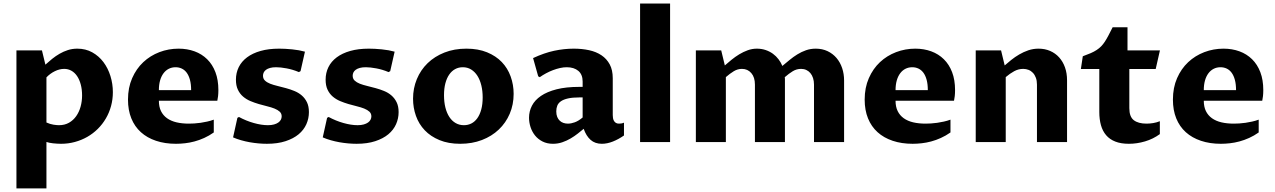

<svg xmlns="http://www.w3.org/2000/svg" viewBox="-20 -802 7196 1084"><path d="M242.2 -110.4Q262.7 -101.1 281.7 -98.1Q300.8 -95.2 313 -95.2Q345.2 -95.2 369.6 -109.1Q394 -123 410.4 -146.5Q426.8 -169.9 435.1 -200.2Q443.4 -230.5 443.4 -262.7Q443.4 -296.9 436 -324.7Q428.7 -352.5 415.3 -372.3Q401.9 -392.1 383.3 -402.6Q364.7 -413.1 342.3 -413.1Q316.4 -413.1 289.8 -400.1Q263.2 -387.2 242.2 -365.2ZM236.3 -437Q254.4 -453.6 274.4 -469.7Q294.4 -485.8 316.4 -498.5Q338.4 -511.2 363.3 -519.3Q388.2 -527.3 416.5 -527.3Q463.4 -527.3 500.7 -506.6Q538.1 -485.8 564 -451.4Q589.8 -417 603.5 -372.8Q617.2 -328.6 617.2 -281.7Q617.2 -240.7 606.9 -203.1Q596.7 -165.5 577.6 -133.1Q558.6 -100.6 532 -74.2Q505.4 -47.9 472.9 -29.3Q440.4 -10.7 402.8 -0.5Q365.2 9.8 324.7 9.8Q313.5 9.8 301.8 9Q290 8.3 279.1 7.1Q268.1 5.9 258.5 3.9Q249 2 242.2 -0.5V261.7H72.8V-517.6H216.8Z M1187 -54.2Q1160.6 -35.6 1133.1 -23.2Q1105.5 -10.7 1078.1 -3.4Q1050.8 3.9 1024.4 6.8Q998 9.8 973.6 9.8Q911.1 9.8 860.8 -7.1Q810.5 -23.9 775.4 -55.7Q740.2 -87.4 721.4 -133.8Q702.6 -180.2 702.6 -239.7Q702.6 -307.1 726.1 -360.6Q749.5 -414.1 788.8 -450.9Q828.1 -487.8 879.9 -507.6Q931.6 -527.3 988.3 -527.3Q1037.1 -527.3 1078.4 -512.2Q1119.6 -497.1 1149.7 -467.5Q1179.7 -438 1196.3 -394.3Q1212.9 -350.6 1212.9 -293.5Q1212.9 -274.9 1211.2 -259.3Q1209.5 -243.7 1207 -233.4H877Q877 -199.2 888.9 -174.8Q900.9 -150.4 923.1 -134.5Q945.3 -118.7 976.6 -111.3Q1007.8 -104 1046.4 -104Q1060.1 -104 1076.9 -105Q1093.8 -106 1112.1 -108.6Q1130.4 -111.3 1149.4 -115.5Q1168.5 -119.6 1187 -126.5ZM1059.1 -293Q1059.1 -326.7 1052.5 -351.1Q1045.9 -375.5 1034.2 -391.4Q1022.5 -407.2 1006.3 -414.8Q990.2 -422.4 971.2 -422.4Q950.2 -422.4 932.9 -413.6Q915.5 -404.8 903.1 -388.2Q890.6 -371.6 883.8 -347.7Q877 -323.7 877 -293Z M1320.3 -136.7 1329.1 -141.6Q1369.6 -119.6 1413.1 -107.4Q1456.5 -95.2 1492.7 -95.2Q1512.7 -95.2 1527.3 -99.4Q1542 -103.5 1551.5 -110.4Q1561 -117.2 1565.7 -126.2Q1570.3 -135.3 1570.3 -145Q1570.3 -161.1 1559.3 -171.4Q1548.3 -181.6 1530 -189Q1511.7 -196.3 1488.5 -201.9Q1465.3 -207.5 1441.2 -214.6Q1417 -221.7 1393.8 -231.4Q1370.6 -241.2 1352.3 -256.8Q1334 -272.5 1323 -295.7Q1312 -318.8 1312 -352.1Q1312 -390.6 1327.9 -422.9Q1343.8 -455.1 1374.8 -478.3Q1405.8 -501.5 1451.2 -514.4Q1496.6 -527.3 1556.2 -527.3Q1571.3 -527.3 1590.3 -526.4Q1609.4 -525.4 1629.2 -523.4Q1648.9 -521.5 1667.7 -518.1Q1686.5 -514.6 1701.7 -510.3L1676.8 -400.4L1667.5 -395Q1632.3 -409.7 1597.9 -416Q1563.5 -422.4 1539.1 -422.4Q1519 -422.4 1504.9 -418.5Q1490.7 -414.6 1481.9 -408Q1473.1 -401.4 1469 -392.8Q1464.8 -384.3 1464.8 -374.5Q1464.8 -357.4 1476.1 -346.9Q1487.3 -336.4 1505.4 -329.3Q1523.4 -322.3 1546.9 -316.7Q1570.3 -311 1594.5 -304.4Q1618.7 -297.9 1642.1 -288.3Q1665.5 -278.8 1683.6 -263.2Q1701.7 -247.6 1712.9 -224.9Q1724.1 -202.1 1724.1 -168.9Q1724.1 -133.3 1709.7 -100.8Q1695.3 -68.4 1666 -43.9Q1636.7 -19.5 1592 -4.9Q1547.4 9.8 1486.8 9.8Q1463.9 9.8 1439.2 7.6Q1414.6 5.4 1389.9 1Q1365.2 -3.4 1341.1 -10.3Q1316.9 -17.1 1295.9 -26.4Z M1826.7 -136.7 1835.4 -141.6Q1876 -119.6 1919.4 -107.4Q1962.9 -95.2 1999 -95.2Q2019 -95.2 2033.7 -99.4Q2048.3 -103.5 2057.9 -110.4Q2067.4 -117.2 2072 -126.2Q2076.7 -135.3 2076.7 -145Q2076.7 -161.1 2065.7 -171.4Q2054.7 -181.6 2036.4 -189Q2018.1 -196.3 1994.9 -201.9Q1971.7 -207.5 1947.5 -214.6Q1923.3 -221.7 1900.1 -231.4Q1877 -241.2 1858.6 -256.8Q1840.3 -272.5 1829.3 -295.7Q1818.4 -318.8 1818.4 -352.1Q1818.4 -390.6 1834.2 -422.9Q1850.1 -455.1 1881.1 -478.3Q1912.1 -501.5 1957.5 -514.4Q2002.9 -527.3 2062.5 -527.3Q2077.6 -527.3 2096.7 -526.4Q2115.7 -525.4 2135.5 -523.4Q2155.3 -521.5 2174.1 -518.1Q2192.9 -514.6 2208 -510.3L2183.1 -400.4L2173.8 -395Q2138.7 -409.7 2104.2 -416Q2069.8 -422.4 2045.4 -422.4Q2025.4 -422.4 2011.2 -418.5Q1997.1 -414.6 1988.3 -408Q1979.5 -401.4 1975.3 -392.8Q1971.2 -384.3 1971.2 -374.5Q1971.2 -357.4 1982.4 -346.9Q1993.7 -336.4 2011.7 -329.3Q2029.8 -322.3 2053.2 -316.7Q2076.7 -311 2100.8 -304.4Q2125 -297.9 2148.4 -288.3Q2171.9 -278.8 2189.9 -263.2Q2208 -247.6 2219.2 -224.9Q2230.5 -202.1 2230.5 -168.9Q2230.5 -133.3 2216.1 -100.8Q2201.7 -68.4 2172.4 -43.9Q2143.1 -19.5 2098.4 -4.9Q2053.7 9.8 1993.2 9.8Q1970.2 9.8 1945.6 7.6Q1920.9 5.4 1896.2 1Q1871.6 -3.4 1847.4 -10.3Q1823.2 -17.1 1802.2 -26.4Z M2578.1 9.8Q2511.2 9.8 2461.2 -11Q2411.1 -31.7 2377.9 -66.7Q2344.7 -101.6 2328.4 -147.7Q2312 -193.8 2312 -244.6Q2312 -303.7 2333.5 -355.5Q2355 -407.2 2394.3 -445.3Q2433.6 -483.4 2489.3 -505.4Q2544.9 -527.3 2613.3 -527.3Q2679.7 -527.3 2729.7 -506.8Q2779.8 -486.3 2813 -451.7Q2846.2 -417 2863 -370.4Q2879.9 -323.7 2879.9 -272Q2879.9 -211.4 2857.9 -159.9Q2835.9 -108.4 2796.1 -70.6Q2756.3 -32.7 2700.9 -11.5Q2645.5 9.8 2578.1 9.8ZM2599.1 -95.2Q2622.1 -95.2 2641.4 -105Q2660.6 -114.7 2674.8 -134.5Q2689 -154.3 2697 -183.6Q2705.1 -212.9 2705.1 -252Q2705.1 -288.6 2697.5 -319.8Q2689.9 -351.1 2675.5 -373.8Q2661.1 -396.5 2640.4 -409.4Q2619.6 -422.4 2592.8 -422.4Q2569.3 -422.4 2549.8 -411.9Q2530.3 -401.4 2516.4 -381.3Q2502.4 -361.3 2494.6 -332Q2486.8 -302.7 2486.8 -264.6Q2486.8 -226.1 2494.6 -194.8Q2502.4 -163.6 2517.1 -141.4Q2531.7 -119.1 2552.5 -107.2Q2573.2 -95.2 2599.1 -95.2Z M3275.4 -74.7Q3260.7 -62.5 3242.2 -47.9Q3223.6 -33.2 3201.7 -20.3Q3179.7 -7.3 3154.8 1.2Q3129.9 9.8 3102.1 9.8Q3068.4 9.8 3043 -3.2Q3017.6 -16.1 3000.7 -37.1Q2983.9 -58.1 2975.3 -84.5Q2966.8 -110.8 2966.8 -137.2Q2966.8 -173.3 2983.2 -205.1Q2999.5 -236.8 3034.2 -260.5Q3068.8 -284.2 3122.6 -297.9Q3176.3 -311.5 3250.5 -311.5H3269.5V-341.8Q3269.5 -381.3 3245.1 -401.9Q3220.7 -422.4 3179.7 -422.4Q3161.6 -422.4 3141.8 -418Q3122.1 -413.6 3102.1 -406Q3082 -398.4 3063 -388.2Q3043.9 -377.9 3027.3 -366.2L3018.6 -371.1L2989.7 -474.1Q3052.7 -503.4 3108.9 -515.4Q3165 -527.3 3219.2 -527.3Q3265.6 -527.3 3305.9 -518.6Q3346.2 -509.8 3375.7 -490Q3405.3 -470.2 3422.4 -438.5Q3439.5 -406.7 3439.5 -360.4V-152.3Q3439.5 -143.6 3440.9 -135Q3442.4 -126.5 3446.3 -119.6Q3450.2 -112.8 3457 -108.4Q3463.9 -104 3474.6 -104Q3481.4 -104 3488 -105Q3494.6 -106 3502.9 -109.4V-37.1Q3471.2 -15.1 3439.5 -2.7Q3407.7 9.8 3377.9 9.8Q3339.4 9.8 3314.5 -12.2Q3289.6 -34.2 3275.4 -74.7ZM3269.5 -252H3251Q3212.4 -252 3187.3 -246.3Q3162.1 -240.7 3147.2 -230.5Q3132.3 -220.2 3126.5 -205.8Q3120.6 -191.4 3120.6 -173.3Q3120.6 -154.8 3126 -141.8Q3131.3 -128.9 3140.4 -120.4Q3149.4 -111.8 3161.4 -107.9Q3173.3 -104 3186.5 -104Q3204.6 -104 3225.3 -111.6Q3246.1 -119.1 3269.5 -138.7Z M3593.8 -782.2H3763.2V0H3593.8Z M3908.7 -517.6H4051.8L4072.3 -432.6Q4089.8 -448.2 4110.4 -464.8Q4130.9 -481.4 4153.8 -495.4Q4176.8 -509.3 4201.7 -518.3Q4226.6 -527.3 4252.9 -527.3Q4279.8 -527.3 4302.7 -519.5Q4325.7 -511.7 4344 -498.3Q4362.3 -484.9 4375.7 -467Q4389.2 -449.2 4397 -429.7Q4417 -446.3 4438 -463.6Q4459 -481 4481.9 -495.1Q4504.9 -509.3 4530.5 -518.3Q4556.2 -527.3 4585.4 -527.3Q4622.6 -527.3 4652.3 -513.2Q4682.1 -499 4702.9 -474.6Q4723.6 -450.2 4734.6 -417.5Q4745.6 -384.8 4745.6 -347.7V0H4575.7V-324.2Q4575.7 -344.7 4570.3 -361.3Q4564.9 -377.9 4555.2 -389.4Q4545.4 -400.9 4532.2 -407Q4519 -413.1 4502.9 -413.1Q4477.5 -413.1 4455.8 -399.9Q4434.1 -386.7 4410.6 -366.2Q4411.6 -361.8 4411.6 -357.2Q4411.6 -352.5 4411.6 -347.7V0H4242.2V-324.2Q4242.2 -365.7 4221.7 -389.4Q4201.2 -413.1 4168.9 -413.1Q4144.5 -413.1 4122.8 -399.9Q4101.1 -386.7 4078.1 -366.7V0H3908.7Z M5346.2 -54.2Q5319.8 -35.6 5292.2 -23.2Q5264.6 -10.7 5237.3 -3.4Q5210 3.9 5183.6 6.8Q5157.2 9.8 5132.8 9.8Q5070.3 9.8 5020 -7.1Q4969.7 -23.9 4934.6 -55.7Q4899.4 -87.4 4880.6 -133.8Q4861.8 -180.2 4861.8 -239.7Q4861.8 -307.1 4885.3 -360.6Q4908.7 -414.1 4948 -450.9Q4987.3 -487.8 5039.1 -507.6Q5090.8 -527.3 5147.5 -527.3Q5196.3 -527.3 5237.5 -512.2Q5278.8 -497.1 5308.8 -467.5Q5338.9 -438 5355.5 -394.3Q5372.1 -350.6 5372.1 -293.5Q5372.1 -274.9 5370.4 -259.3Q5368.7 -243.7 5366.2 -233.4H5036.1Q5036.1 -199.2 5048.1 -174.8Q5060.1 -150.4 5082.3 -134.5Q5104.5 -118.7 5135.7 -111.3Q5167 -104 5205.6 -104Q5219.2 -104 5236.1 -105Q5252.9 -106 5271.2 -108.6Q5289.6 -111.3 5308.6 -115.5Q5327.6 -119.6 5346.2 -126.5ZM5218.3 -293Q5218.3 -326.7 5211.7 -351.1Q5205.1 -375.5 5193.4 -391.4Q5181.6 -407.2 5165.5 -414.8Q5149.4 -422.4 5130.4 -422.4Q5109.4 -422.4 5092 -413.6Q5074.7 -404.8 5062.3 -388.2Q5049.8 -371.6 5043 -347.7Q5036.1 -323.7 5036.1 -293Z M5488.8 -517.6H5631.8L5652.3 -432.6Q5668.9 -447.3 5689.7 -463.9Q5710.4 -480.5 5734.6 -494.6Q5758.8 -508.8 5786.1 -518.1Q5813.5 -527.3 5843.3 -527.3Q5879.4 -527.3 5908.9 -514.4Q5938.5 -501.5 5959.7 -478Q5981 -454.6 5992.7 -421.6Q6004.4 -388.7 6004.4 -348.6V0H5834.5V-324.2Q5834.5 -346.2 5828.4 -362.8Q5822.3 -379.4 5811.8 -390.6Q5801.3 -401.9 5787.1 -407.5Q5772.9 -413.1 5756.8 -413.1Q5730 -413.1 5705.8 -399.9Q5681.6 -386.7 5658.2 -366.7V0H5488.8Z M6186.5 -412.6H6082.5L6093.3 -484.4Q6119.1 -493.7 6138.2 -502Q6157.2 -510.3 6171.6 -519.8Q6186 -529.3 6197 -540.5Q6208 -551.8 6218 -567.1Q6228 -582.5 6238.3 -602.1Q6248.5 -621.6 6261.7 -647.9H6345.7V-517.6H6528.8L6504.9 -412.6H6356V-191.4Q6356 -143.1 6381.1 -123.5Q6406.2 -104 6453.1 -104Q6471.7 -104 6491 -107.2Q6510.3 -110.4 6528.3 -117.7V-44.9Q6490.2 -17.1 6444.6 -3.7Q6398.9 9.8 6353.5 9.8Q6308.6 9.8 6276.9 -2.7Q6245.1 -15.1 6225.1 -38.6Q6205.1 -62 6195.8 -95.2Q6186.5 -128.4 6186.5 -169.9Z M7086.4 -54.2Q7060.1 -35.6 7032.5 -23.2Q7004.9 -10.7 6977.5 -3.4Q6950.2 3.9 6923.8 6.8Q6897.5 9.8 6873 9.8Q6810.5 9.8 6760.3 -7.1Q6710 -23.9 6674.8 -55.7Q6639.6 -87.4 6620.8 -133.8Q6602.1 -180.2 6602.1 -239.7Q6602.1 -307.1 6625.5 -360.6Q6648.9 -414.1 6688.2 -450.9Q6727.5 -487.8 6779.3 -507.6Q6831.1 -527.3 6887.7 -527.3Q6936.5 -527.3 6977.8 -512.2Q7019 -497.1 7049.1 -467.5Q7079.1 -438 7095.7 -394.3Q7112.3 -350.6 7112.3 -293.5Q7112.3 -274.9 7110.6 -259.3Q7108.9 -243.7 7106.4 -233.4H6776.4Q6776.4 -199.2 6788.3 -174.8Q6800.3 -150.4 6822.5 -134.5Q6844.7 -118.7 6876 -111.3Q6907.2 -104 6945.8 -104Q6959.5 -104 6976.3 -105Q6993.2 -106 7011.5 -108.6Q7029.8 -111.3 7048.8 -115.5Q7067.9 -119.6 7086.4 -126.5ZM6958.5 -293Q6958.5 -326.7 6951.9 -351.1Q6945.3 -375.5 6933.6 -391.4Q6921.9 -407.2 6905.8 -414.8Q6889.6 -422.4 6870.6 -422.4Q6849.6 -422.4 6832.3 -413.6Q6814.9 -404.8 6802.5 -388.2Q6790 -371.6 6783.2 -347.7Q6776.4 -323.7 6776.4 -293Z"/></svg>

Font: Proza Libre
Style: Bold
Weight: 700
Designer: Jasper de Waard
Foundry: Jasper de Waard
Version: Version 1.000; ttfautohint (v1.4.1.8-43bc)